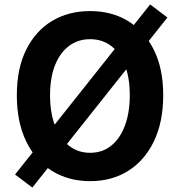

<svg xmlns="http://www.w3.org/2000/svg" viewBox="-20 -804 810 867"><path d="M126 43 48 -16 658 -784 736 -725ZM387 14Q289 14 214.5 -32.5Q140 -79 98 -166Q56 -253 56 -374Q56 -494 98 -579Q140 -664 214.5 -709Q289 -754 387 -754Q485 -754 559 -708.5Q633 -663 675 -578.5Q717 -494 717 -374Q717 -253 675 -166Q633 -79 559 -32.5Q485 14 387 14ZM387 -114Q442 -114 482 -146Q522 -178 544 -236.5Q566 -295 566 -374Q566 -453 544 -509.5Q522 -566 482 -596.5Q442 -627 387 -627Q332 -627 291.5 -596.5Q251 -566 228.5 -509.5Q206 -453 206 -374Q206 -295 228.5 -236.5Q251 -178 291.5 -146Q332 -114 387 -114Z"/></svg>

Font: Noto Sans SC Thin
Style: Bold
Weight: 700
Version: Version 2.004-H2;hotconv 1.0.118;makeotfexe 2.5.65603